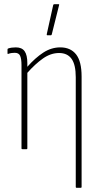

<svg xmlns="http://www.w3.org/2000/svg" viewBox="-20 -715 481 920"><path d="M88 0Q83 0 83 -4V-403Q83 -433 76.5 -447.5Q70 -462 51 -462Q44 -462 36 -461Q28 -460 20 -457Q16 -455 16 -460V-478Q16 -482 20 -483Q35 -488 56 -488Q85 -488 98 -469.5Q111 -451 111 -412V-395Q149 -438 187.5 -463Q226 -488 269 -488Q318 -488 344.5 -454.5Q371 -421 371 -348V181Q371 185 367 185H347Q343 185 343 181V-345Q343 -405 323 -433Q303 -461 263 -461Q223 -461 185.5 -434.5Q148 -408 111 -366V-4Q111 0 107 0ZM207 -546Q203 -546 204 -551L235 -691Q236 -695 241 -695H260Q265 -695 263 -690L228 -550Q227 -546 224 -546Z"/></svg>

Font: Sofia Sans Cond ExtraLight
Style: Regular
Weight: 200
Width: 3
Designer: Botio Nikoltchev, Ani Petrova
Foundry: lettersoup
Version: Version 4.100; ttfautohint (v1.8.3)